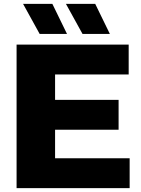

<svg xmlns="http://www.w3.org/2000/svg" viewBox="-20 -970 728 990"><path d="M65.5 0V-740H643.5V-586H264V-455H591.5V-301H264V-154H648.5V0ZM405.5 -795 320 -950H471L546.5 -795ZM184.5 -795 99 -950H250L325.5 -795Z"/></svg>

Font: Encode Sans SemiExpanded SemiExpanded ExtraBold
Style: Regular
Weight: 800
Width: 6
Designer: Multiple Designers
Foundry: Impallari Type
Version: Version 3.000; ttfautohint (v1.8.3) -l 8 -r 50 -G 200 -x 14 